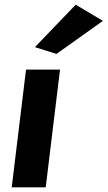

<svg xmlns="http://www.w3.org/2000/svg" viewBox="-20 -789 459 819"><path d="M129 -588 221 -559 419 -700 303 -769ZM175 10 236 -492H91L30 10Z"/></svg>

Font: Bluebird
Style: SfBdNrwObl
Weight: 700
Designer: Jasper
Foundry: Cannot Into Space Fonts
Version: Version 0.98